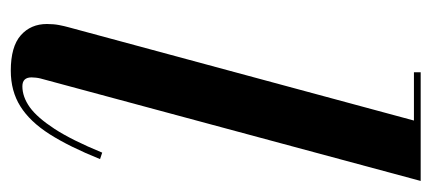

<svg xmlns="http://www.w3.org/2000/svg" viewBox="-242 -548 800 356"><g transform="rotate(90 158.0 -370.0)"><path d="M111 10Q66.5 10 45.5 -8.5Q24.5 -27 24.5 -57Q24.5 -69.5 26.5 -79.8Q28.5 -90 30.5 -97L203.5 -737.5H114V-750H315.5L125.5 -45Q124.5 -41 124 -36.5Q123.5 -32 123.5 -28.5Q123.5 -11.5 140 -11.5Q159.5 -11.5 178.8 -25.2Q198 -39 219 -71.2Q240 -103.5 263 -159.5L275 -155.5Q252 -98.5 228.8 -62Q205.5 -25.5 177.2 -7.8Q149 10 111 10Z"/></g></svg>

Font: Bodoni Moda 18pt SemiBold
Style: Italic
Weight: 600
Italic angle: -13°
Designer: Owen Earl
Foundry: indestructible type
Version: Version 2.005